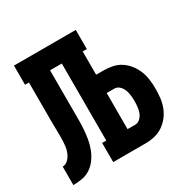

<svg xmlns="http://www.w3.org/2000/svg" viewBox="-126 -647 753 764"><g transform="rotate(-30 250.0 -265.0)"><path d="M0 0V-85Q11 -85 20 -91.5Q29 -98 35 -107.5Q41 -117 44.5 -127.5Q48 -138 49.5 -149Q51 -160 51.5 -171.5Q52 -183 52 -194Q52 -211 51.5 -228.5Q51 -246 51 -264V-442H33V-530H317V-442H298V-335H333Q354 -335 374.5 -330.5Q395 -326 412 -314.5Q429 -303 442 -286Q455 -269 462.5 -249.5Q470 -230 472.5 -209.5Q475 -189 475 -168Q475 -147 472.5 -126Q470 -105 462.5 -85.5Q455 -66 442 -49.5Q429 -33 412 -21.5Q395 -10 374.5 -5Q354 0 333 0H183V-88H202V-442H148V-263Q148 -262 148 -262Q148 -262 148 -261V-259Q148 -259 148 -258Q148 -257 148 -257Q148 -235 148 -214Q148 -193 146.5 -171.5Q145 -150 141.5 -129Q138 -108 130.5 -88Q123 -68 111 -50.5Q99 -33 81.5 -20.5Q64 -8 42.5 -4Q21 0 0 0ZM333 -85Q346 -85 356 -94.5Q366 -104 370.5 -116Q375 -128 376.5 -141.5Q378 -155 378 -168Q378 -181 376.5 -194Q375 -207 370.5 -219.5Q366 -232 356 -241.5Q346 -251 333 -251H298V-85Z"/></g></svg>

Font: Iosevka Slab Semibold
Style: Regular
Weight: 600
Monospace: yes
Designer: Belleve Invis
Foundry: Belleve Invis
Version: Version 11.1.1; ttfautohint (v1.8.3)